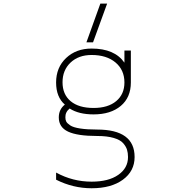

<svg xmlns="http://www.w3.org/2000/svg" viewBox="-20 -801 1040 1051"><path d="M492.2 -210Q571.3 -210 616.2 -247.6Q661.1 -285.2 661.1 -349.6Q661.1 -418 612.3 -459Q563.5 -500 481.4 -500Q410.2 -500 366.2 -458.5Q322.3 -417 322.3 -350.6Q322.3 -284.2 366.7 -247.1Q411.1 -210 492.2 -210ZM511.7 -56.6Q403.3 -56.6 352.5 -80.6Q301.8 -104.5 301.8 -158.2Q301.8 -202.1 335 -228.5Q287.1 -269.5 287.1 -349.6Q287.1 -431.6 341.8 -483.4Q396.5 -535.2 481.4 -535.2Q607.4 -535.2 661.1 -458V-524.4H696.3V-349.6Q696.3 -267.6 641.1 -221.2Q585.9 -174.8 492.2 -174.8Q411.1 -174.8 361.3 -207Q336.9 -187.5 337.9 -158.2Q337.9 -144.5 342.8 -135.3Q347.7 -126 364.3 -114.7Q380.9 -103.5 418.5 -97.7Q456.1 -91.8 511.7 -91.8Q716.8 -91.8 716.8 58.6Q716.8 135.7 652.8 182.6Q588.9 229.5 481.4 229.5Q379.9 229.5 287.1 182.6V143.6Q377.9 193.4 481.4 193.4Q574.2 193.4 627.4 156.2Q680.7 119.1 680.7 58.6Q680.7 36.1 675.3 18.6Q669.9 1 654.3 -17.1Q638.7 -35.2 602.5 -45.9Q566.4 -56.6 511.7 -56.6ZM566.4 -781.2 489.3 -569.3H453.1L529.3 -781.2Z"/></svg>

Font: Gen Shin Gothic Monospace ExtraLight
Style: Regular
Weight: 200
Designer: [Source Han Sans]
Ryoko NISHIZUKA  (kana & ideographs); Paul D. Hunt (Latin, Greek & Cyrillic); Wenlong ZHANG  (bopomofo
Version: Version 1.002.20150607